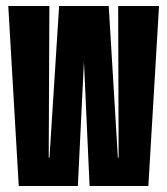

<svg xmlns="http://www.w3.org/2000/svg" viewBox="-20 -620 558 640"><path d="M42.5 0 7.6 -600H144.6L142.4 -94.4H144.9L177.1 -600H268.9L239.5 0ZM278.6 0 251.4 -600H342.4L372.9 -94.4H375.4L373.9 -600H510.1L474.5 0Z"/></svg>

Font: Anybody UltraCondensed Thin
Style: Regular
Weight: 100
Width: 1
Designer: Tyler Finck
Foundry: Etcetera Type Company
Version: Version 1.110